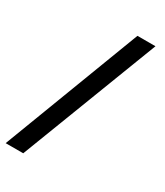

<svg xmlns="http://www.w3.org/2000/svg" viewBox="-192 -790 791 919"><g transform="rotate(30 204.0 -331.0)"><path d="M-2.4 49.3 287.1 -710.9H386.7L94.7 49.3Z"/></g></svg>

Font: Ride Light
Style: Bold
Weight: 600
Version: Version 3.000